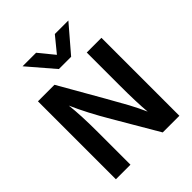

<svg xmlns="http://www.w3.org/2000/svg" viewBox="-243 -1033 1174 1174"><g transform="rotate(-45 344.0 -446.0)"><path d="M406 -723H300L155 -892H272L353 -793L434 -892H551ZM196 0H70V-674H213Q417 -319 447.5 -262Q478 -205 500 -155Q492 -238 492 -393V-674H619V0H475L311 -280Q233 -412 185 -522Q196 -427 196 -281Z"/></g></svg>

Font: Hind Colombo SemiBold
Style: Regular
Weight: 600
Designer: Jyotish Sonowal, Aditi Pimprikar
Foundry: Indian Type Foundry
Version: Version 1.000;PS 1.0;hotconv 1.0.86;makeotf.lib2.5.63406; tt